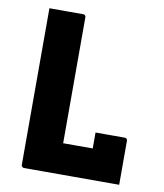

<svg xmlns="http://www.w3.org/2000/svg" viewBox="-80 -766 710 831"><g transform="rotate(10 275.0 -350.0)"><path d="M81 0Q79 0 77 -1Q75 -2 73.5 -3.5Q72 -5 71 -7Q70 -9 70 -11Q70 -87 70 -163Q70 -239 70 -315.5Q70 -392 70 -468Q70 -544 70 -620Q70 -640 70 -660Q70 -680 70 -700Q108 -700 145 -700Q182 -700 219 -700Q222 -700 224.5 -698.5Q227 -697 228.5 -694.5Q230 -692 230 -689Q230 -621 230 -551.5Q230 -482 230 -412Q230 -342 230 -272.5Q230 -203 230 -135H379Q409 -135 429.5 -128Q450 -121 463.5 -105Q477 -89 485.5 -63.5Q494 -38 500 0ZM360 -205Q383 -205 404 -205Q425 -205 445.5 -205Q466 -205 489 -205Q492 -205 494.5 -203.5Q497 -202 498.5 -199.5Q500 -197 500 -194Q500 -175 500 -150Q500 -125 500 -97.5Q500 -70 500 -44.5Q500 -19 500 0Q447 -5 416 -21Q385 -37 372.5 -62.5Q360 -88 360 -121Q360 -134 360 -149Q360 -164 360 -179Q360 -194 360 -205Z"/></g></svg>

Font: Recursive ExtraBold
Style: Regular
Weight: 800
Version: Version 1.085